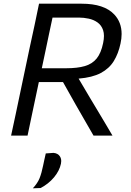

<svg xmlns="http://www.w3.org/2000/svg" viewBox="-20 -733 710 1038"><path d="M40 0Q52.5 -59 64.5 -114Q76 -169 90 -235.5L140 -473Q155 -541.5 167 -597.5Q178.5 -653.5 191 -713H421.5Q543.5 -713 598 -654.5Q637.5 -612.5 637.5 -549Q637.5 -525 631.5 -497.5Q620 -443 595.2 -402.8Q570.5 -362.5 524.8 -338.2Q479 -314 405 -308L466.5 -204Q486 -171.5 508 -134.8Q530 -98 551 -62.8Q572 -27.5 588 0H485.5Q459.5 -45 435.5 -86.8Q411.5 -128.5 388 -169.5L320.5 -289.5H190L178.5 -235Q164.5 -169 153 -114.5Q141.5 -59.5 129 0ZM406 -638H264Q255 -596 246 -553.8Q237 -511.5 227 -463L206 -364H337Q398.5 -364 438.8 -375.8Q479 -387.5 502.8 -417Q526.5 -446.5 537.5 -500Q542 -521.5 542 -538.5Q542 -556 537.5 -569.5Q528.5 -596.5 507.5 -611.5Q486.5 -626.5 459.5 -632.2Q432.5 -638 406 -638ZM157.5 285Q183.5 257 194.2 229.8Q205 202.5 213 162.5L220 129.5Q223.5 113 227.5 96.5L269 93.5Q293 95.5 304 112.5Q311 123.5 311 138Q311 144.5 309.5 152Q301.5 190.5 271.8 226Q242 261.5 199.5 283.5Z"/></svg>

Font: Heraclito
Style: Italic
Weight: 400
Italic angle: -12°
Designer: Kostas Bartsokas (font) & Cristiano Sobral (main changes)
Foundry: Kostas Bartsokas (font) & Cristiano Sobral (main changes)
Version: Version 1.00;July 8, 2020;FontCreator 13.0.0.2655 64-bit